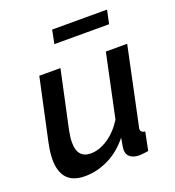

<svg xmlns="http://www.w3.org/2000/svg" viewBox="-131 -816 849 930"><g transform="rotate(-20 293.0 -351.0)"><path d="M150 10Q28 10 28 -120Q28 -138 30.5 -158.5Q33 -179 38 -203L107 -523H216L152 -225Q145 -190 145 -165Q145 -84 214 -84Q257 -84 302 -113.5Q347 -143 381 -197L450 -523H560L477 -130Q476 -125 475 -121.5Q474 -118 474 -115Q474 -96 497 -94L478 0Q463 2 452 3.5Q441 5 432 5Q402 5 385 -8Q368 -21 368 -45Q368 -53 370 -66Q372 -79 377 -106Q332 -49 272.5 -19.5Q213 10 150 10ZM228 -642 242 -712H525L510 -642Z"/></g></svg>

Font: Raleway SemiBold
Style: Italic
Weight: 600
Italic angle: -12°
Designer: Matt McInerney, Pablo Impallari, Rodrigo Fuenzalida
Foundry: Matt McInerney, Pablo Impallari, Rodrigo Fuenzalida
Version: Version 4.026